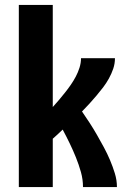

<svg xmlns="http://www.w3.org/2000/svg" viewBox="-20 -755 540 775"><path d="M56 0V-735H193V-323Q206 -337 218.5 -352Q231 -367 243 -382Q255 -397 266 -413Q277 -429 286 -446Q295 -463 301 -482Q307 -501 307 -520H444Q444 -498 437 -477.5Q430 -457 419.5 -438Q409 -419 396 -402Q383 -385 369 -368.5Q355 -352 340.5 -336Q326 -320 311 -305Q327 -282 342.5 -258Q358 -234 372 -209.5Q386 -185 399.5 -160Q413 -135 424 -109Q435 -83 443.5 -55.5Q452 -28 452 0H315Q315 -31 306.5 -61Q298 -91 286.5 -119.5Q275 -148 261.5 -176Q248 -204 233 -232Q223 -222 213 -213Q203 -204 193 -195V0Z"/></svg>

Font: Iosevka Curly Heavy
Style: Regular
Weight: 900
Monospace: yes
Designer: Belleve Invis
Foundry: Belleve Invis
Version: Version 22.1.2; ttfautohint (v1.8.4)